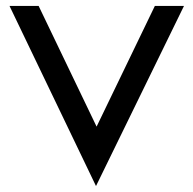

<svg xmlns="http://www.w3.org/2000/svg" viewBox="-20 -600 651 646"><path d="M12 -580 303 26 599 -580H501L305 -174L110 -580Z"/></svg>

Font: Charger Sport
Style: BdExt
Weight: 700
Designer: Jasper
Foundry: Cannot Into Space Fonts
Version: Version 1.1